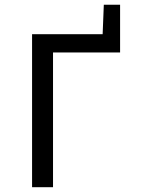

<svg xmlns="http://www.w3.org/2000/svg" viewBox="-20 -781 590 801"><path d="M413.1 -761.2 408.2 -638.2H113.8V0H201.2V-562H481V-761.2Z"/></svg>

Font: CodeNewRoman Nerd Font Mono
Style: Regular
Weight: 400
Monospace: yes
Designer: Sam Radian
Foundry: Code New Roman
Version: Version 2.00 November 29, 2014;Nerd Fonts 3.2.1